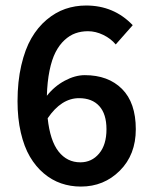

<svg xmlns="http://www.w3.org/2000/svg" viewBox="-20 -668 553 700"><path d="M274.9 12.2Q236.8 12.2 202.9 0.5Q168.9 -11.2 139.6 -35.9Q110.4 -60.5 89.1 -96.7Q67.9 -132.8 55.9 -184.6Q43.9 -236.3 43.9 -298.8Q43.9 -370.6 57.6 -429.7Q71.3 -488.8 94.5 -528.8Q117.7 -568.8 149.9 -595.9Q182.1 -623 218 -635.5Q253.9 -647.9 293.9 -647.9Q395.5 -647.9 463.9 -576.2L401.9 -505.9Q384.3 -527.3 356.4 -540.8Q328.6 -554.2 300.8 -554.2Q275.9 -554.2 254.9 -546.6Q233.9 -539.1 215.1 -521.7Q196.3 -504.4 182.6 -477.8Q168.9 -451.2 160.6 -410.6Q152.3 -370.1 150.9 -318.8Q178.2 -353.5 216.1 -373.8Q253.9 -394 289.1 -394Q374.5 -394 424.8 -343.8Q475.1 -293.5 475.1 -196.8Q475.1 -104 417 -45.9Q358.9 12.2 274.9 12.2ZM272.9 -76.2Q314.5 -76.2 341.3 -108.2Q368.2 -140.1 368.2 -196.8Q368.2 -252.4 342 -281.2Q315.9 -310.1 268.1 -310.1Q203.6 -310.1 153.8 -236.8Q162.6 -154.8 193.6 -115.5Q224.6 -76.2 272.9 -76.2Z"/></svg>

Font: Toshiba Sans Medium
Style: Regular
Weight: 500
Designer: Paul D. Hunt
Foundry: Toshiba Corporation
Version: Version 2.020;PS 2.0;hotconv 1.0.86;makeotf.lib2.5.63406